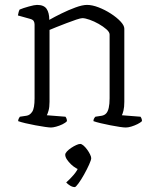

<svg xmlns="http://www.w3.org/2000/svg" viewBox="-20 -520 636 783"><path d="M188 0Q181 0 163.5 -2.5Q146 -5 124.5 -9Q103 -13 84 -17.5Q65 -22 54 -26Q54 -32 57 -37.5Q60 -43 61 -44L88 -48Q102 -50 111.5 -64.5Q121 -79 121 -119V-420Q121 -428 117.5 -434Q114 -440 103 -443L53 -457Q55 -466 56 -470.5Q57 -475 60 -481Q74 -487 97.5 -493.5Q121 -500 131 -500Q159 -500 170 -484Q181 -468 181 -439Q202 -451 230.5 -465Q259 -479 287.5 -489.5Q316 -500 335 -500Q356 -500 382 -490Q408 -480 432 -464.5Q456 -449 471.5 -432.5Q487 -416 487 -403V-105Q487 -83 483.5 -69Q480 -55 477 -50L553 -44Q556 -40 557.5 -35.5Q559 -31 559 -26Q553 -20 541 -14Q529 -8 516 -4Q503 0 493 0Q485 0 468 -2.5Q451 -5 430.5 -9Q410 -13 391 -17.5Q372 -22 361 -26Q361 -32 363.5 -36.5Q366 -41 369 -44L395 -48Q406 -50 413 -57.5Q420 -65 423.5 -80.5Q427 -96 427 -119V-379Q427 -389 414 -400.5Q401 -412 382.5 -422.5Q364 -433 345.5 -439.5Q327 -446 316 -446Q309 -446 291 -440Q273 -434 251 -425.5Q229 -417 210 -409.5Q191 -402 182 -398V-105Q182 -83 178 -69Q174 -55 171 -50L247 -44Q250 -40 251.5 -35.5Q253 -31 253 -26Q247 -19 234.5 -13Q222 -7 209 -3.5Q196 0 188 0ZM285 243Q276 243 266 237Q256 231 250 224Q265 211 280.5 193Q296 175 302 157L312 173Q303 173 291.5 166.5Q280 160 270 150.5Q260 141 253 130.5Q246 120 246 111Q246 105 253 97.5Q260 90 270.5 83Q281 76 291 71.5Q301 67 307 67Q313 67 320.5 73.5Q328 80 335 89.5Q342 99 347 109Q352 119 352 125Q352 132 343.5 151Q335 170 323 191.5Q311 213 300 228Q289 243 285 243Z"/></svg>

Font: Texturina 12pt Thin
Style: Regular
Weight: 250
Designer: Guillermo Torres Carreño
Foundry: Omnibus-Type
Version: Version 1.002